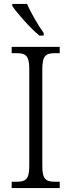

<svg xmlns="http://www.w3.org/2000/svg" viewBox="-20 -951 362 971"><path d="M179 -771H201V-784C174 -822 136 -886 117 -931H42V-921C65 -886 135 -807 179 -771ZM39 0H282V-32H259C214 -32 194 -42 194 -111V-603C194 -672 214 -682 259 -682H282V-714H39V-682H63C108 -682 128 -672 128 -603V-110C128 -42 108 -32 63 -32H39Z"/></svg>

Font: Noto Serif Georgian SemiCondensed Light
Style: Regular
Weight: 300
Width: 4
Designer: Monotype Design Team, Akaki Razmadze
Foundry: Google LLC
Version: Version 2.003